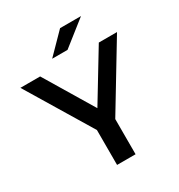

<svg xmlns="http://www.w3.org/2000/svg" viewBox="-214 -1031 1090 1168"><g transform="rotate(-30 330.5 -447.0)"><path d="M-8.8 -700.2H129.9L335 -358.9L542 -700.2H669.9L396 -247.1V0H266.1V-245.1ZM247.1 -756.8 381.8 -894H528.8L355 -756.8Z"/></g></svg>

Font: Montserrat SemiBold
Style: Regular
Weight: 600
Designer: Julieta Ulanovsky
Foundry: Julieta Ulanovsky
Version: Version 7.200